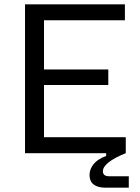

<svg xmlns="http://www.w3.org/2000/svg" viewBox="-20 -710 649 890"><path d="M96 -690H559V-616H184V-388H482V-316H184V-74H563V0Q457 43 457 84Q457 107 486 107H577V160H469Q433 160 414 145Q395 130 395 102Q395 74 414 50.5Q433 27 472 13V0H96Z"/></svg>

Font: Mozilla Text BETA
Style: Regular
Weight: 400
Designer: Studio DRAMA
Foundry: Studio DRAMA
Version: Version 0.100